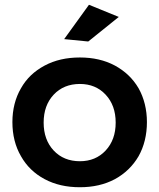

<svg xmlns="http://www.w3.org/2000/svg" viewBox="-20 -780 668 805"><path d="M462 -505C419 -528 370 -539 315 -539C259 -539 210 -528 167 -505C124 -482 91 -451 68 -410C44 -369 32 -321 32 -268C32 -214 44 -166 68 -125C91 -84 124 -52 167 -29C210 -6 259 5 315 5C370 5 419 -6 462 -29C504 -52 537 -84 561 -125C584 -166 596 -214 596 -268C596 -321 584 -369 561 -410C537 -451 504 -482 462 -505ZM205 -383C233 -413 270 -428 315 -428C359 -428 395 -413 423 -383C451 -353 465 -314 465 -266C465 -218 451 -179 423 -149C395 -119 359 -104 315 -104C270 -104 233 -119 205 -149C177 -179 163 -218 163 -266C163 -314 177 -353 205 -383ZM353 -760 249 -616 350 -606 478 -709Z"/></svg>

Font: Argentum Sans Medium
Style: Regular
Weight: 500
Designer: Julieta Ulanovsky
Foundry: Julieta Ulanovsky
Version: Version 5.001;January 29, 2019;FontCreator 11.5.0.2425 64-bi